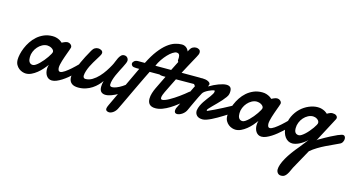

<svg xmlns="http://www.w3.org/2000/svg" viewBox="-87 -962 3074 1637"><g transform="rotate(15 1449.5 -143.5)"><path d="M244.1 -266.6Q221.2 -266.6 199.7 -254.9Q178.2 -243.2 161.6 -224.1Q145 -205.1 135.3 -181.4Q125.5 -157.7 125.5 -133.8Q125.5 -124 126.7 -113.5Q127.9 -103 132.3 -94.2Q136.7 -85.4 144.8 -79.6Q152.8 -73.7 166.5 -73.7Q177.2 -73.7 191.7 -83.3Q206.1 -92.8 221.4 -107.7Q236.8 -122.6 251.5 -140.4Q266.1 -158.2 277.8 -175.3Q289.6 -192.4 296.9 -206.1Q304.2 -219.7 304.2 -226.1Q304.2 -235.4 297.9 -242.9Q291.5 -250.5 282.2 -255.9Q272.9 -261.2 262.5 -263.9Q252 -266.6 244.1 -266.6ZM582.5 -140.6Q573.7 -132.3 559.1 -117.7Q544.4 -103 525.6 -85.9Q506.8 -68.8 485.6 -51.5Q464.4 -34.2 442.1 -20Q419.9 -5.9 398.4 3.2Q377 12.2 357.9 12.2Q340.8 12.2 328.6 4.9Q316.4 -2.4 308.3 -14.2Q300.3 -25.9 296.4 -40.8Q292.5 -55.7 292.5 -71.3Q292.5 -81.5 293.9 -91.6Q295.4 -101.6 298.8 -110.4Q283.7 -89.8 264.4 -68.1Q245.1 -46.4 222.9 -28.6Q200.7 -10.7 176.5 0.7Q152.3 12.2 127.4 12.2Q114.7 12.2 97.9 7.1Q81.1 2 65.9 -9.8Q50.8 -21.5 40.5 -40Q30.3 -58.6 30.3 -85.4Q30.3 -105.5 36.4 -133.3Q42.5 -161.1 54.9 -191.2Q67.4 -221.2 86.7 -250.5Q106 -279.8 132.3 -303Q158.7 -326.2 192.4 -340.6Q226.1 -355 267.6 -355Q289.1 -355 305.2 -349.6Q321.3 -344.2 332.5 -337.9Q345.2 -330.1 355 -320.8Q363.3 -325.2 372.1 -329.1Q379.4 -332.5 387.5 -335.2Q395.5 -337.9 401.4 -337.9Q419.9 -337.9 431.6 -327.6Q443.4 -317.4 443.4 -305.2Q443.4 -301.8 442.9 -299.8Q440.4 -290.5 435.3 -276.4Q430.2 -262.2 423.8 -244.9Q417.5 -227.5 410.9 -208.7Q404.3 -189.9 398.9 -171.9Q393.6 -153.8 390.1 -137.9Q386.7 -122.1 386.7 -110.8Q386.7 -96.2 391.6 -86.7Q396.5 -77.1 408.2 -77.1Q415.5 -77.1 425.5 -81.8Q435.5 -86.4 447.3 -94.2Q459 -102.1 471.4 -112.1Q483.9 -122.1 495.6 -132.3Q522.9 -156.7 553.7 -188Q561.5 -194.3 568.8 -194.3Q578.6 -194.3 585.2 -184.8Q591.8 -175.3 591.8 -163.6Q591.8 -149.9 582.5 -140.6Z M1051.8 -116.7Q1030.3 -92.3 1001.7 -69.1Q973.1 -45.9 942.9 -27.8Q912.6 -9.8 883.3 1.2Q854 12.2 830.6 12.2Q807.1 12.2 792.5 -1Q777.8 -14.2 777.8 -45.9Q777.8 -68.4 785.6 -98.1Q772.9 -79.1 753.9 -59.6Q734.9 -40 710.4 -23.9Q686 -7.8 655.8 2.2Q625.5 12.2 589.8 12.2Q573.7 12.2 558.8 8.8Q543.9 5.4 532.7 -2.9Q521.5 -11.2 514.6 -25.1Q507.8 -39.1 507.8 -60.1Q507.8 -60.5 509.8 -75Q511.7 -89.4 522.2 -120.4Q532.7 -151.4 554.7 -200.7Q576.7 -250 616.7 -320.3Q627 -338.9 640.4 -346.9Q653.8 -355 669.4 -355Q676.3 -355 683.6 -353.3Q690.9 -351.6 697.3 -347.9Q703.6 -344.2 707.5 -338.6Q711.4 -333 711.4 -325.7Q711.4 -320.8 710 -316.4Q707.5 -308.1 699.5 -294.7Q691.4 -281.2 680.7 -263.9Q669.9 -246.6 658 -226.6Q646 -206.5 635.7 -185.1Q625.5 -163.6 618.2 -141.4Q610.8 -119.1 609.9 -98.1Q609.9 -89.4 614.7 -82Q619.6 -74.7 630.9 -74.7Q662.6 -74.7 691.4 -92.3Q720.2 -109.9 744.6 -136Q769 -162.1 788.8 -192.1Q808.6 -222.2 821.8 -247.1Q831.1 -263.7 838.1 -282.7Q845.2 -301.8 853.5 -317.9Q861.8 -334 872.6 -344.7Q883.3 -355.5 899.4 -355.5Q917 -355.5 927.2 -344.2Q937.5 -333 937.5 -317.4Q937.5 -308.6 930.9 -293.2Q924.3 -277.8 914.3 -258.1Q904.3 -238.3 892.6 -215.8Q880.9 -193.4 870.8 -170.2Q860.8 -147 854.2 -124.8Q847.7 -102.5 847.7 -83.5Q847.7 -65.9 869.1 -65.9Q884.3 -65.9 906.7 -74.7Q929.2 -83.5 953.9 -99.4Q978.5 -115.2 1003.2 -136.7Q1027.8 -158.2 1046.9 -183.1Z M1321.8 -277.3Q1296.4 -276.4 1273.7 -275.9Q1251 -275.4 1229.5 -275.1Q1208 -274.9 1187 -274.9Q1166 -274.9 1144.5 -274.9Q1131.8 -250 1116 -217Q1100.1 -184.1 1082.8 -147.9Q1065.4 -111.8 1048.1 -75Q1030.8 -38.1 1015.1 -5.1Q999.5 27.8 986.8 54.4Q974.1 81.1 966.3 96.7Q960.9 107.9 953.1 117.4Q945.3 127 936 133.8Q926.8 140.6 917 144.3Q907.2 147.9 898.9 147.9Q887.2 147.9 877.9 142.1Q868.7 136.2 868.7 123.5Q868.7 117.2 871.6 108.6Q874.5 100.1 879.9 88.9L1052.2 -276.4H1026.4Q999.5 -276.4 989.7 -284.7Q980 -293 980 -304.2Q980 -315.9 992.2 -326.9Q1004.4 -337.9 1027.8 -337.9H1085.4Q1120.1 -407.7 1155 -453.1Q1189.9 -498.5 1223.6 -524.9Q1257.3 -551.3 1289.3 -561.5Q1321.3 -571.8 1350.6 -571.8Q1364.3 -571.8 1376.7 -566.4Q1389.2 -561 1398.7 -550.3Q1408.2 -539.6 1414.1 -523.2Q1419.9 -506.8 1419.9 -484.9Q1419.9 -463.9 1414.1 -438.5Q1412.6 -431.6 1408.2 -427Q1403.8 -422.4 1398.4 -419.4Q1393.1 -416.5 1387.7 -415.3Q1382.3 -414.1 1378.4 -414.1Q1368.7 -414.1 1360.4 -418.7Q1352.1 -423.3 1352.1 -433.1Q1352.1 -439.5 1352.8 -444.8Q1353.5 -450.2 1353.5 -455.6Q1353.5 -476.1 1345.9 -484.9Q1338.4 -493.7 1325.7 -493.7Q1310.5 -493.7 1290.3 -480.5Q1270 -467.3 1249.3 -445.3Q1228.5 -423.3 1209.5 -395.3Q1190.4 -367.2 1178.2 -337.9H1292Q1307.1 -337.9 1320.3 -337.4Q1333.5 -336.9 1343.5 -334.5Q1353.5 -332 1359.1 -326.4Q1364.7 -320.8 1364.7 -310.1Q1364.7 -304.7 1362.8 -299.3Q1360.8 -293.9 1356.2 -289.3Q1351.6 -284.7 1343.3 -281.5Q1335 -278.3 1321.8 -277.3Z M1377.4 -271.5Q1359.4 -236.3 1343.3 -202.9Q1327.1 -169.4 1313 -141.1Q1307.1 -129.4 1301.5 -114Q1295.9 -98.6 1295.9 -86.9Q1295.9 -80.1 1299.1 -76.2Q1302.2 -72.3 1309.6 -72.3Q1319.8 -72.3 1335.4 -78.4Q1351.1 -84.5 1369.1 -94.5Q1387.2 -104.5 1407.2 -117.4Q1427.2 -130.4 1446.5 -144.3Q1465.8 -158.2 1483.4 -172.1Q1501 -186 1514.6 -197.8Q1522.5 -203.1 1529.3 -203.1Q1537.6 -203.1 1543 -195.8Q1548.3 -188.5 1548.3 -177.2Q1548.3 -166 1543 -154.3Q1537.6 -142.6 1523.4 -131.3Q1491.7 -102.5 1459.2 -76.7Q1426.8 -50.8 1394.8 -31Q1362.8 -11.2 1331.5 0.5Q1300.3 12.2 1271 12.2Q1251.5 12.2 1238.3 7.1Q1225.1 2 1217 -7.1Q1209 -16.1 1205.6 -28.1Q1202.1 -40 1202.1 -53.7Q1202.1 -78.1 1210.4 -104.5Q1218.8 -130.9 1229 -151.9Q1243.7 -182.1 1258.1 -211.9Q1272.5 -241.7 1286.1 -269H1265.1Q1237.8 -269 1227.5 -277.8Q1217.3 -286.6 1217.3 -297.9Q1217.3 -302.7 1220.5 -309.8Q1223.6 -316.9 1229.7 -323Q1235.8 -329.1 1244.6 -333.5Q1253.4 -337.9 1264.6 -337.9H1317.4L1420.4 -542.5Q1430.2 -561 1444.6 -569.1Q1459 -577.1 1474.6 -577.1Q1489.3 -577.1 1501.5 -569.3Q1513.7 -561.5 1513.7 -543.5Q1513.7 -534.2 1509.5 -524.7Q1505.4 -515.1 1498.5 -502.4Q1494.1 -494.1 1487.8 -482.7Q1481.4 -471.2 1474.4 -458.3Q1467.3 -445.3 1459.7 -431.2Q1452.1 -417 1444.8 -403.8Q1428.2 -372.6 1409.7 -337.9H1568.8Q1580.6 -337.9 1590.3 -336.7Q1600.1 -335.4 1607.2 -331.8Q1614.3 -328.1 1618.2 -321.8Q1622.1 -315.4 1622.1 -304.7Q1622.1 -299.3 1620.4 -293.9Q1618.7 -288.6 1614 -284.2Q1609.4 -279.8 1601.3 -276.9Q1593.3 -273.9 1580.6 -272.9Z M1660.2 -284.7Q1679.2 -296.4 1699.5 -306.2Q1719.7 -315.9 1738.8 -323Q1757.8 -330.1 1775.1 -334.2Q1792.5 -338.4 1806.2 -338.4Q1828.1 -338.4 1840.1 -327.9Q1852.1 -317.4 1852.1 -292.5Q1852.1 -287.1 1851.6 -281Q1851.1 -274.9 1849.6 -268.1Q1847.2 -255.4 1835 -238.3Q1822.8 -221.2 1806.4 -202.6Q1790 -184.1 1771.2 -165.3Q1752.4 -146.5 1736.6 -130.6Q1720.7 -114.7 1710.2 -103Q1699.7 -91.3 1699.7 -86.9Q1699.7 -83 1700.2 -81.5Q1700.7 -80.1 1704.6 -80.1Q1731 -91.3 1763.4 -107.2Q1795.9 -123 1828.1 -139.6Q1860.4 -156.2 1889.2 -172.1Q1918 -188 1938 -199.7Q1942.4 -202.1 1947 -203.9Q1951.7 -205.6 1955.6 -205.6Q1964.4 -205.6 1970.2 -199.7Q1976.1 -193.8 1976.1 -184.1Q1976.1 -172.9 1966.6 -158.4Q1957 -144 1934.6 -128.4Q1917.5 -117.7 1896.2 -104.2Q1875 -90.8 1851.8 -76.4Q1828.6 -62 1804.9 -48.3Q1781.2 -34.7 1759.3 -23.9Q1737.3 -13.2 1718 -6.6Q1698.7 0 1684.6 0Q1650.9 0 1634 -16.1Q1617.2 -32.2 1617.2 -57.6Q1617.2 -61.5 1617.7 -63.5Q1621.1 -85 1630.4 -105Q1639.6 -125 1651.4 -143.1Q1663.1 -161.1 1675.8 -177.5Q1688.5 -193.8 1699 -208.3Q1709.5 -222.7 1716.3 -234.9Q1723.1 -247.1 1723.1 -257.3Q1723.1 -259.8 1722.2 -262.2Q1721.2 -264.6 1717.8 -264.6Q1711.9 -264.6 1698.5 -260.3Q1685.1 -255.9 1669.9 -248.5Q1654.8 -241.2 1641.1 -231.7Q1627.4 -222.2 1621.6 -211.4Q1613.8 -197.8 1603.5 -176.8Q1593.3 -155.8 1582.3 -132.8Q1571.3 -109.9 1561 -87.4Q1550.8 -64.9 1543.5 -48.8Q1537.6 -34.7 1528.1 -23.4Q1518.6 -12.2 1507.3 -4.4Q1496.1 3.4 1484.4 7.8Q1472.7 12.2 1462.9 12.2Q1451.7 12.2 1445.1 6.3Q1438.5 0.5 1438.5 -12.7Q1438.5 -18.1 1440.2 -26.1Q1441.9 -34.2 1447.3 -43.9Q1456.1 -60.5 1465.1 -80.1Q1474.1 -99.6 1485.8 -124.8Q1497.6 -149.9 1512.9 -182.4Q1528.3 -214.8 1549.3 -257.3Q1542.5 -263.2 1537.8 -271.7Q1533.2 -280.3 1533.2 -293Q1533.2 -304.7 1538.1 -313.2Q1543 -321.8 1551.3 -327.1Q1559.6 -332.5 1570.6 -335.2Q1581.5 -337.9 1593.8 -337.9Q1606.4 -337.9 1619.1 -335.7Q1631.8 -333.5 1641.8 -329.1Q1651.9 -324.7 1658.2 -318.4Q1664.6 -312 1664.6 -303.7Q1664.6 -302.2 1663.6 -299.8Q1662.6 -297.4 1661.4 -294.4Q1660.2 -291.5 1659.2 -289.1Q1658.2 -286.6 1658.2 -285.2Q1658.2 -284.2 1658.7 -284.2H1659.2Z M2094.2 -266.6Q2071.3 -266.6 2049.8 -254.9Q2028.3 -243.2 2011.7 -224.1Q1995.1 -205.1 1985.4 -181.4Q1975.6 -157.7 1975.6 -133.8Q1975.6 -124 1976.8 -113.5Q1978 -103 1982.4 -94.2Q1986.8 -85.4 1994.9 -79.6Q2002.9 -73.7 2016.6 -73.7Q2027.3 -73.7 2041.7 -83.3Q2056.2 -92.8 2071.5 -107.7Q2086.9 -122.6 2101.6 -140.4Q2116.2 -158.2 2127.9 -175.3Q2139.6 -192.4 2147 -206.1Q2154.3 -219.7 2154.3 -226.1Q2154.3 -235.4 2147.9 -242.9Q2141.6 -250.5 2132.3 -255.9Q2123 -261.2 2112.5 -263.9Q2102.1 -266.6 2094.2 -266.6ZM2432.6 -140.6Q2423.8 -132.3 2409.2 -117.7Q2394.5 -103 2375.7 -85.9Q2356.9 -68.8 2335.7 -51.5Q2314.5 -34.2 2292.2 -20Q2270 -5.9 2248.5 3.2Q2227.1 12.2 2208 12.2Q2190.9 12.2 2178.7 4.9Q2166.5 -2.4 2158.4 -14.2Q2150.4 -25.9 2146.5 -40.8Q2142.6 -55.7 2142.6 -71.3Q2142.6 -81.5 2144 -91.6Q2145.5 -101.6 2148.9 -110.4Q2133.8 -89.8 2114.5 -68.1Q2095.2 -46.4 2073 -28.6Q2050.8 -10.7 2026.6 0.7Q2002.4 12.2 1977.5 12.2Q1964.8 12.2 1948 7.1Q1931.2 2 1916 -9.8Q1900.9 -21.5 1890.6 -40Q1880.4 -58.6 1880.4 -85.4Q1880.4 -105.5 1886.5 -133.3Q1892.6 -161.1 1905 -191.2Q1917.5 -221.2 1936.8 -250.5Q1956.1 -279.8 1982.4 -303Q2008.8 -326.2 2042.5 -340.6Q2076.2 -355 2117.7 -355Q2139.2 -355 2155.3 -349.6Q2171.4 -344.2 2182.6 -337.9Q2195.3 -330.1 2205.1 -320.8Q2213.4 -325.2 2222.2 -329.1Q2229.5 -332.5 2237.5 -335.2Q2245.6 -337.9 2251.5 -337.9Q2270 -337.9 2281.7 -327.6Q2293.5 -317.4 2293.5 -305.2Q2293.5 -301.8 2293 -299.8Q2290.5 -290.5 2285.4 -276.4Q2280.3 -262.2 2273.9 -244.9Q2267.6 -227.5 2261 -208.7Q2254.4 -189.9 2249 -171.9Q2243.7 -153.8 2240.2 -137.9Q2236.8 -122.1 2236.8 -110.8Q2236.8 -96.2 2241.7 -86.7Q2246.6 -77.1 2258.3 -77.1Q2265.6 -77.1 2275.6 -81.8Q2285.6 -86.4 2297.4 -94.2Q2309.1 -102.1 2321.5 -112.1Q2334 -122.1 2345.7 -132.3Q2373 -156.7 2403.8 -188Q2411.6 -194.3 2418.9 -194.3Q2428.7 -194.3 2435.3 -184.8Q2441.9 -175.3 2441.9 -163.6Q2441.9 -149.9 2432.6 -140.6Z M2608.4 -355Q2629.9 -355 2646 -349.6Q2662.1 -344.2 2673.3 -337.9Q2686 -330.1 2695.8 -320.8Q2702.6 -325.2 2710.4 -329.1Q2717.3 -332.5 2725.6 -335.2Q2733.9 -337.9 2742.2 -337.9Q2763.7 -337.9 2775.4 -329.1Q2787.1 -320.3 2787.1 -308.1Q2787.1 -301.8 2783.7 -295.4L2669.4 -79.1L2678.7 -87.4Q2736.3 -121.1 2773.4 -140.4Q2810.5 -159.7 2832.5 -168.9Q2854.5 -178.2 2864 -180.4Q2873.5 -182.6 2876 -182.6Q2887.2 -182.6 2893.3 -174.1Q2899.4 -165.5 2899.4 -152.8Q2899.4 -138.7 2891.4 -124Q2883.3 -109.4 2866.7 -103Q2844.7 -91.8 2815.4 -78.9Q2786.1 -65.9 2754.4 -50.3Q2722.7 -34.7 2690.7 -15.4Q2658.7 3.9 2630.9 27.3L2536.1 198.7Q2524.4 226.6 2514.9 244.1Q2505.4 261.7 2496.1 272Q2486.8 282.2 2477.1 286.1Q2467.3 290 2454.6 290Q2435.5 290 2424.6 276.9Q2413.6 263.7 2413.6 245.1Q2413.6 225.6 2422.9 199.7Q2432.1 173.8 2449 143.8Q2465.8 113.8 2489.7 80.8Q2513.7 47.9 2543 13.7L2603.5 -63.5Q2585 -46.4 2566.9 -34.2Q2548.8 -22 2532.2 -14.4Q2515.6 -6.8 2501.2 -3.4Q2486.8 0 2476.1 0Q2456.5 0 2439.9 -9Q2423.3 -18.1 2411.4 -34.2Q2399.4 -50.3 2392.6 -72.3Q2385.7 -94.2 2385.7 -120.1Q2385.7 -173.8 2406.5 -217.3Q2427.2 -260.7 2459.7 -291.3Q2492.2 -321.8 2531.5 -338.4Q2570.8 -355 2608.4 -355ZM2589.8 -269Q2566.9 -269 2545.4 -257.6Q2523.9 -246.1 2507.3 -227.3Q2490.7 -208.5 2481 -184.1Q2471.2 -159.7 2471.2 -133.8Q2471.2 -126 2472.4 -116.9Q2473.6 -107.9 2477.8 -100.1Q2481.9 -92.3 2490 -87.2Q2498 -82 2512.2 -82Q2522.5 -82 2536.4 -91.1Q2550.3 -100.1 2565.2 -114Q2580.1 -127.9 2594.2 -144.8Q2608.4 -161.6 2619.9 -177.7Q2631.3 -193.8 2638.2 -206.8Q2645 -219.7 2645 -226.1Q2645 -236.8 2639.2 -244.9Q2633.3 -252.9 2624.8 -258.3Q2616.2 -263.7 2606.7 -266.4Q2597.2 -269 2589.8 -269Z"/></g></svg>

Font: Damion
Style: Regular
Weight: 400
Foundry: vernon adams
Version: Version 1.000